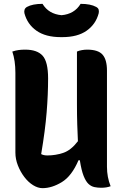

<svg xmlns="http://www.w3.org/2000/svg" viewBox="-20 -968 640 998"><path d="M201 10Q177 10 152 -5.5Q127 -21 106.5 -48Q86 -75 73 -108Q60 -141 60 -175V-590Q60 -653 44 -700Q62 -706 77.5 -708Q93 -710 111 -710Q173 -710 201.5 -678.5Q230 -647 230 -560Q230 -478 222.5 -384.5Q215 -291 194 -167Q207 -160 226 -160Q269 -160 309 -173.5Q349 -187 385 -234Q383 -273 381.5 -321Q380 -369 380 -427V-700Q391 -705 405.5 -707.5Q420 -710 433 -710Q490 -710 513 -684Q536 -658 536 -601V-101Q536 -47 555 0Q534 8 506 8Q488 8 471 4.5Q454 1 440 -12Q426 -25 414.5 -54Q403 -83 395 -135H388Q353 -53 301.5 -21.5Q250 10 201 10ZM399 -948Q451 -948 480 -932Q491 -926 493 -917Q495 -908 493 -899Q478 -842 430.5 -808.5Q383 -775 304 -775H296Q217 -775 169.5 -808.5Q122 -842 107 -899Q105 -908 107.5 -917Q110 -926 120 -932Q149 -948 201 -948Q233 -895 300 -889Q367 -895 399 -948Z"/></svg>

Font: Recursive Mn Csl St XBd
Style: Regular
Weight: 800
Monospace: yes
Version: Version 1.079;hotconv 1.0.112;makeotfexe 2.5.65598; ttfautoh